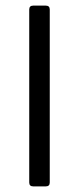

<svg xmlns="http://www.w3.org/2000/svg" viewBox="-20 -663 281 683"><path d="M157 -629V-14Q157 0 143 0H98Q84 0 84 -14V-629Q84 -643 98 -643H143Q157 -643 157 -629Z"/></svg>

Font: Rajdhani Medium
Style: Regular
Weight: 500
Designer: Satya Rajpurohit, Jyotish Sonowal
Foundry: Indian Type Foundry
Version: Version 1.201 February 1, 2022